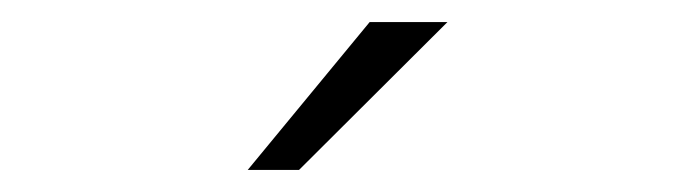

<svg xmlns="http://www.w3.org/2000/svg" viewBox="-20 -763 610 174"><path d="M204.5 -609 315 -743H385.5L251 -609Z"/></svg>

Font: League Mono Narrow UltraLight
Style: Regular
Weight: 200
Width: 3
Designer: Tyler Finck
Foundry: The League of Moveable Type / Tyler Finck
Version: Version 2.210